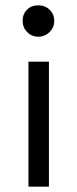

<svg xmlns="http://www.w3.org/2000/svg" viewBox="-20 -537 291 722"><path d="M164 165H87V-305H164ZM184 -458Q184 -434 166.5 -416.5Q149 -399 124 -399Q99 -399 82 -416.5Q65 -434 65 -458Q65 -484 81.5 -500.5Q98 -517 124 -517Q150 -517 167 -500Q184 -483 184 -458Z"/></svg>

Font: Hind Guntur
Style: Regular
Weight: 400
Version: Version 1.000;PS 1.0;hotconv 1.0.86;makeotf.lib2.5.63406; tt